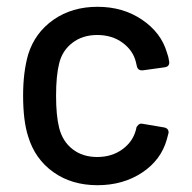

<svg xmlns="http://www.w3.org/2000/svg" viewBox="-20 -537 566 565"><path d="M63 -135Q48 -181 48 -256Q48 -325 63 -377Q83 -441 137.5 -479Q192 -517 267 -517Q342 -517 398 -479Q454 -441 471 -383Q476 -370 478 -355V-353Q478 -341 465 -339L400 -330H397Q386 -330 383 -341L380 -354Q372 -388 341 -411Q310 -434 266 -434Q223 -434 193 -411Q163 -388 154 -350Q145 -314 145 -255Q145 -197 154 -161Q164 -121 193.5 -98Q223 -75 266 -75Q309 -75 340 -97.5Q371 -120 380 -155L381 -159V-160Q382 -165 387 -169.5Q392 -174 398 -173L463 -162Q477 -159 476 -146Q475 -142 471 -127Q454 -66 398 -29Q342 8 267 8Q191 8 137 -30.5Q83 -69 63 -135Z"/></svg>

Font: Barlow_Medium_SS
Style: Regular
Weight: 500
Designer: Jeremy Tribby
Foundry: Jeremy Tribby
Version: Version 1.101 August 23, 2024